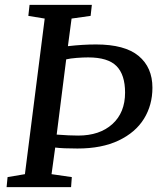

<svg xmlns="http://www.w3.org/2000/svg" viewBox="-20 -766 653 786"><path d="M373 -584Q491 -584 547.5 -537Q604 -490 604 -407Q604 -336 569.5 -280Q535 -224 466 -191Q397 -158 297 -158Q236 -158 206 -162L191 -53L274 -41L271 0H7L11 -41L82 -53L163 -690L96 -701L101 -746H356L351 -701L273 -690L258 -577Q319 -584 373 -584ZM300 -211Q388 -211 440 -258Q492 -305 492 -387Q492 -460 457 -495.5Q422 -531 341 -531Q320 -531 294 -529Q268 -527 251 -523L212 -215Q264 -211 300 -211Z"/></svg>

Font: Koeln Type Serif
Style: Italic
Weight: 400
Italic angle: -8°
Designer: Eben Sorkin
Foundry: Eben Sorkin
Version: Version 2.002